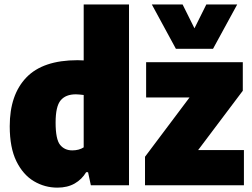

<svg xmlns="http://www.w3.org/2000/svg" viewBox="-20 -828 1128 858"><path d="M236.5 10.5Q180 10.5 131.5 -18.2Q83 -47 53.2 -107.5Q23.5 -168 23.5 -264Q23.5 -404.5 97.8 -481.8Q172 -559 326.5 -559Q334 -559 340.8 -558.5Q347.5 -558 354 -558V-808H556.5V0H386L373.5 -58.5H365Q346 -26.5 313.8 -8Q281.5 10.5 236.5 10.5ZM303 -156Q333 -156 354 -169.5V-403.5Q346 -404.5 336.2 -405.5Q326.5 -406.5 319 -406.5Q273.5 -406.5 251 -379.5Q228.5 -352.5 228.5 -280.5Q228.5 -205.5 248.5 -180.8Q268.5 -156 303 -156ZM628 0V-127.5L827 -392.5H633V-550H1065V-422.5L865.5 -157.5H1070V0ZM766 -610 658.5 -808H796L849 -701.5L902 -808H1040L932 -610Z"/></svg>

Font: Encode Sans SemiCondensed SemiCondensed Black
Style: Regular
Weight: 900
Width: 4
Designer: Multiple Designers
Foundry: Impallari Type
Version: Version 3.000; ttfautohint (v1.8.3) -l 8 -r 50 -G 200 -x 14 